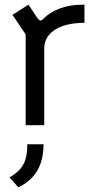

<svg xmlns="http://www.w3.org/2000/svg" viewBox="-20 -532 384 816"><path d="M89 0H168V-327C168 -387 224 -435 339 -435V-512H328C260 -512 202 -490 165 -453C156 -442 149 -442 140 -454L101 -512L33 -469L89 -386ZM20 222 58 264C130 230 165 170 165 81H96C96 149 80 188 20 222Z"/></svg>

Font: Finlandica
Style: Regular
Weight: 400
Designer: Niklas Ekholm, Juho Hiilivirta, Jaakko Suomalainen
Foundry: Helsinki Type Studio
Version: Version 2.000;Glyphs 3.2 (3202)